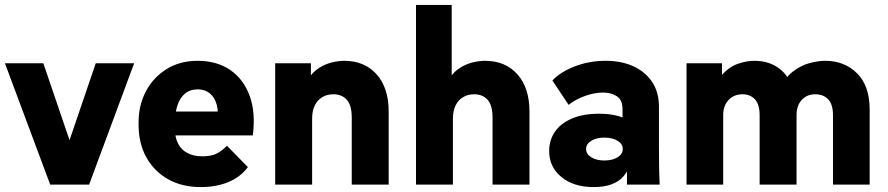

<svg xmlns="http://www.w3.org/2000/svg" viewBox="-21 -750 3606 780"><path d="M183 0 -1 -493H155L290 -97H233L368 -493H524L341 0Z M794 10Q719 10 662.5 -21.5Q606 -53 574 -110Q542 -167 542 -243V-253Q542 -323 572 -379.5Q602 -436 656 -469.5Q710 -503 782 -503Q860 -503 914.5 -465.5Q969 -428 993.5 -360Q1018 -292 1006 -200H650V-297H927L860 -249Q868 -294 859.5 -324.5Q851 -355 831 -371Q811 -387 783 -387Q750 -387 729.5 -369Q709 -351 699.5 -321Q690 -291 690 -253V-223Q690 -191 702.5 -166.5Q715 -142 740 -128.5Q765 -115 802 -115Q838 -115 860 -126.5Q882 -138 901 -158L986 -71Q955 -30 906 -10Q857 10 794 10Z M1097 0V-493H1242V-355H1202Q1212 -402 1232 -431Q1252 -460 1277.5 -475.5Q1303 -491 1329.5 -497Q1356 -503 1377 -503Q1460 -503 1509 -448Q1558 -393 1558 -297V0H1408V-272Q1408 -322 1388 -344.5Q1368 -367 1333 -367Q1308 -367 1288.5 -355.5Q1269 -344 1258 -322Q1247 -300 1247 -268V0Z M1669 0V-730H1814V-355H1774Q1784 -402 1804 -431Q1824 -460 1849.5 -475.5Q1875 -491 1901.5 -497Q1928 -503 1949 -503Q2032 -503 2081 -448Q2130 -393 2130 -297V0H1980V-272Q1980 -322 1960 -344.5Q1940 -367 1905 -367Q1880 -367 1860.5 -355.5Q1841 -344 1830 -322Q1819 -300 1819 -268V0Z M2526 0V-145L2508 -202V-307Q2508 -344 2485 -359Q2462 -374 2429 -374Q2395 -374 2356.5 -360.5Q2318 -347 2289 -324L2223 -423Q2256 -458 2314.5 -480.5Q2373 -503 2439 -503Q2503 -503 2551.5 -481Q2600 -459 2628 -417.5Q2656 -376 2656 -316V-155Q2656 -116 2656.5 -77.5Q2657 -39 2659 0ZM2391 10Q2309 10 2259.5 -31Q2210 -72 2210 -136Q2210 -181 2233.5 -215Q2257 -249 2302.5 -268.5Q2348 -288 2413 -288Q2504 -288 2547.5 -249Q2591 -210 2591 -145H2547Q2547 -71 2509 -30.5Q2471 10 2391 10ZM2434 -98Q2467 -98 2488 -111Q2509 -124 2509 -145Q2509 -165 2488 -178Q2467 -191 2434 -191Q2402 -191 2381 -178Q2360 -165 2360 -145Q2360 -124 2381 -111Q2402 -98 2434 -98Z M2768 0V-493H2912V-354H2871Q2884 -415 2913 -447Q2942 -479 2977 -491Q3012 -503 3044 -503Q3103 -503 3145 -471.5Q3187 -440 3203 -378H3144Q3164 -431 3198.5 -458Q3233 -485 3269 -494Q3305 -503 3331 -503Q3410 -503 3461 -452Q3512 -401 3512 -305V0H3363V-282Q3363 -326 3343.5 -346.5Q3324 -367 3291 -367Q3257 -367 3236 -344Q3215 -321 3215 -282V0H3065V-282Q3065 -326 3046 -346.5Q3027 -367 2995 -367Q2961 -367 2939 -344Q2917 -321 2917 -282V0Z"/></svg>

Font: SUSE ExtraBold
Style: Regular
Weight: 800
Designer: Rene Bieder
Foundry: SUSE
Version: Version 1.000